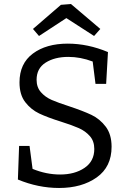

<svg xmlns="http://www.w3.org/2000/svg" viewBox="-20 -925 640 955"><path d="M325 -396Q394 -373 435 -353.5Q476 -334 505.5 -295.5Q535 -257 535 -195Q535 -95 461 -42.5Q387 10 274 10Q170 10 69 -32L75 -199H127L142 -85Q210 -57 279 -57Q352 -57 400.5 -90Q449 -123 449 -184Q449 -223 427 -248Q405 -273 372.5 -287.5Q340 -302 283 -320Q216 -341 175 -360.5Q134 -380 105.5 -417Q77 -454 77 -515Q77 -609 143.5 -658.5Q210 -708 317 -708Q417 -708 517 -666L508 -508H455L441 -619Q380 -642 320 -642Q252 -642 207 -613.5Q162 -585 162 -528Q162 -491 183.5 -466.5Q205 -442 237 -428Q269 -414 325 -396ZM333 -905 479 -781 448 -746 310 -835 174 -746 144 -781 283 -901Z"/></svg>

Font: Bitter Pro
Style: Regular
Weight: 400
Designer: Sol Matas, and Bitter project Authors
Foundry: Sol Matas
Version: Version 1.010